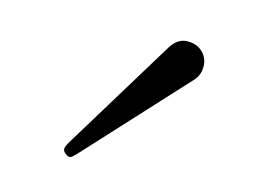

<svg xmlns="http://www.w3.org/2000/svg" viewBox="-21 -910 436 321"><g transform="rotate(-30 197.5 -749.5)"><path d="M302.5 -720C312.2 -720.3 320.4 -723.9 327.2 -730.8C334.1 -737.6 337.5 -745.7 337.5 -755C337.5 -764.7 333.5 -773.4 325.5 -781.2C317.5 -789.1 306.5 -791.3 292.5 -788L74 -735C67.7 -733.7 62.8 -732.1 59.2 -730.2C55.8 -728.4 54.3 -725 55 -720C55.7 -715.3 57.1 -712.5 59.2 -711.5C61.4 -710.5 65.7 -710.2 72 -710.5Z"/></g></svg>

Font: Besley*
Style: Regular
Weight: 400
Designer: Owen Earl
Foundry: indestructible type*
Version: Version 3.000; ttfautohint (v1.8.3)